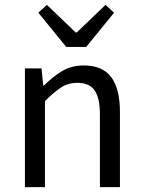

<svg xmlns="http://www.w3.org/2000/svg" viewBox="-20 -766 587 786"><path d="M82 0V-486H150L157 -416H160Q195 -451 233.5 -474.5Q272 -498 323 -498Q400 -498 435.5 -450Q471 -402 471 -308V0H389V-297Q389 -366 367 -396.5Q345 -427 297 -427Q259 -427 230 -408Q201 -389 164 -352V0ZM251 -574 137 -714 172 -746 290 -633H294L412 -746L447 -714L333 -574Z"/></svg>

Font: Pinyin1712
Style: Regular
Weight: 400
Version: Version 1